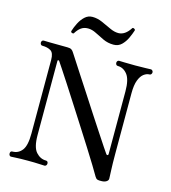

<svg xmlns="http://www.w3.org/2000/svg" viewBox="-133 -1047 1031 1156"><g transform="rotate(15 382.0 -469.5)"><path d="M608 1Q590 2 581.5 -1Q573 -4 566 -16Q555 -36 529.5 -77.5Q504 -119 470 -173Q436 -227 397.5 -287Q359 -347 322 -405Q285 -463 253.5 -511.5Q222 -560 200.5 -592.5Q179 -625 174 -632Q172 -635 168 -634.5Q164 -634 164 -630V-167Q164 -91 190.5 -61.5Q217 -32 252 -32Q266 -32 266 -16Q266 -10 262 -5Q258 0 252 0Q242 0 217 -1.5Q192 -3 147 -3Q95 -3 74.5 -1.5Q54 0 43 0Q37 0 33.5 -5Q30 -10 30 -16Q30 -32 43 -32Q80 -32 103 -61.5Q126 -91 126 -166V-625Q126 -669 105.5 -681.5Q85 -694 53 -694Q46 -694 42.5 -699Q39 -704 39 -711Q39 -716 42.5 -721Q46 -726 53 -726Q61 -726 94 -725Q127 -724 201 -724Q218 -724 226.5 -718.5Q235 -713 242 -701Q247 -694 267 -662.5Q287 -631 317.5 -584.5Q348 -538 383 -484Q418 -430 453 -376Q488 -322 518.5 -276Q549 -230 569 -199.5Q589 -169 594 -163Q598 -158 602.5 -159.5Q607 -161 607 -167V-558Q607 -632 582.5 -663Q558 -694 523 -694Q516 -694 512.5 -699Q509 -704 509 -711Q509 -716 512.5 -721Q516 -726 523 -726Q533 -726 555.5 -725Q578 -724 623 -724Q666 -724 688.5 -725Q711 -726 721 -726Q727 -726 731 -721Q735 -716 735 -711Q735 -704 731 -699Q727 -694 721 -694Q703 -694 685.5 -681Q668 -668 656.5 -638Q645 -608 645 -557V-181Q645 -146 645.5 -121.5Q646 -97 647 -75.5Q648 -54 649 -27Q650 -15 638 -7Q626 1 608 1ZM464 -811Q429 -811 399 -825Q369 -839 343 -852.5Q317 -866 292 -866Q267 -866 249 -853Q231 -840 216 -815Q212 -812 205 -814.5Q198 -817 198 -824Q206 -850 219.5 -876.5Q233 -903 253 -921.5Q273 -940 300 -940Q331 -940 361.5 -926.5Q392 -913 420.5 -899.5Q449 -886 474 -886Q516 -886 548 -936Q551 -941 559.5 -937Q568 -933 566 -926Q559 -904 546.5 -877Q534 -850 514 -830.5Q494 -811 464 -811Z"/></g></svg>

Font: Zen Old Mincho Medium
Style: Regular
Weight: 500
Designer: Yoshimichi Ohira
Foundry: Positype
Version: Version 1.500